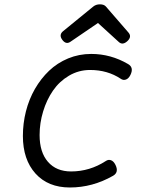

<svg xmlns="http://www.w3.org/2000/svg" viewBox="-20 -833 640 864"><path d="M83 -221.2Q83 -115.2 139.6 -52.2Q196.3 10.7 294.4 10.7Q396.5 10.7 488.8 -42Q516.1 -57.6 499.5 -91.3Q491.2 -107.9 479.2 -112.1Q467.3 -116.2 456.1 -108.4Q383.8 -61.5 299.8 -61.5Q233.4 -61.5 195.8 -104.7Q158.2 -147.9 158.2 -225.1Q158.2 -279.3 174.1 -331.5Q189.9 -383.8 218.5 -425.3Q247.1 -466.8 290.5 -492.4Q334 -518.1 385.3 -518.1Q463.9 -518.1 523.4 -478.5Q534.2 -470.7 546.4 -474.9Q558.6 -479 566.9 -495.6Q583.5 -529.3 556.2 -544.9Q478.5 -590.3 390.6 -590.3Q335.4 -590.3 286.6 -570.1Q237.8 -549.8 200.9 -514.6Q164.1 -479.5 137.2 -432.9Q110.4 -386.2 96.7 -332Q83 -277.8 83 -221.2ZM399.9 -803.7 264.2 -692.9Q243.7 -676.3 260.3 -653.8Q276.9 -631.3 296.9 -645L420.9 -729.5L515.1 -643.6Q532.2 -628.4 553.7 -648.4Q574.2 -668 558.1 -686.5L456.5 -803.7Q447.8 -813.5 429.7 -813.5Q412.1 -813.5 399.9 -803.7Z"/></svg>

Font: Courier Prime Sans
Style: Regular
Weight: 300
Italic angle: -10°
Designer: Alan Dague-Greene
Foundry: Quote-Unquote Apps
Version: Version 3.23